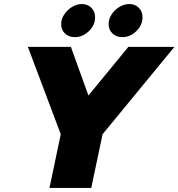

<svg xmlns="http://www.w3.org/2000/svg" viewBox="-20 -931 884 951"><path d="M283 -811Q283 -837 298.5 -860Q314 -883 337.5 -897Q361 -911 385 -911Q414 -911 432.5 -892.5Q451 -874 451 -846Q451 -806 420 -776.5Q389 -747 350 -747Q321 -747 302 -765Q283 -783 283 -811ZM518 -811Q518 -837 533 -860Q548 -883 572 -897Q596 -911 621 -911Q649 -911 667.5 -892.5Q686 -874 686 -846Q686 -806 655 -776.5Q624 -747 586 -747Q557 -747 537.5 -765Q518 -783 518 -811ZM281 -266 118 -699H331L418 -458L616 -699H844L488 -266L432 0H225Z"/></svg>

Font: Prompt ExtraBold
Style: Italic
Weight: 800
Italic angle: -12°
Designer: Katatrad Team
Foundry: CadsonDemak
Version: Version 1.001